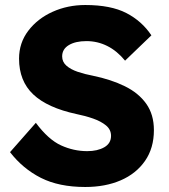

<svg xmlns="http://www.w3.org/2000/svg" viewBox="-20 -736 674 766"><path d="M320 10Q215 10 143 -26.5Q71 -63 20 -129L123 -246Q173 -179 223.5 -156Q274 -133 328 -133Q369 -133 396 -148.5Q423 -164 423 -194Q423 -219 403 -235.5Q383 -252 351.5 -263Q320 -274 285 -281Q169 -306 112.5 -359.5Q56 -413 56 -502Q56 -565 93 -613.5Q130 -662 190 -689Q250 -716 320 -716Q422 -716 484 -684Q546 -652 584 -595L479 -494Q447 -533 408 -552.5Q369 -572 325 -572Q281 -572 254.5 -556Q228 -540 228 -511Q228 -489 245 -474Q262 -459 290 -449.5Q318 -440 350 -434Q423 -419 478 -392Q533 -365 563.5 -322Q594 -279 594 -217Q594 -145 558.5 -94Q523 -43 461.5 -16.5Q400 10 320 10Z"/></svg>

Font: Lexend
Style: Bold
Weight: 700
Designer: Bonnie Shaver-Troup, Thomas Jockin
Foundry: Lexend
Version: Version 1.007; ttfautohint (v1.8.3)